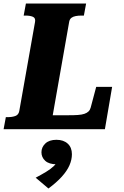

<svg xmlns="http://www.w3.org/2000/svg" viewBox="-46 -730 701 1085"><path d="M440.6 -710 428 -642H414Q396.6 -642 381.8 -639.2Q367 -636.4 357.6 -629.3Q348.2 -622.2 345.2 -608L252 -78.8H343.4Q373 -78.8 394.7 -80.3Q416.4 -81.8 431 -86.8Q445.6 -91.8 454.3 -100.3Q463 -108.8 466.4 -121.8L497.6 -239H587.6L546.8 0H-25.6L-13 -68H-2.6Q22.8 -68 40.8 -74.6Q58.8 -81.2 62.8 -102L152 -606Q156 -628 140.2 -635Q124.4 -642 98.2 -642H87.8L100.4 -710ZM227.8 335.2 155.6 274.2Q188.2 257 214.6 241Q241 225 258.6 208Q276.2 191 281 171.4Q285 167.4 289.4 170.1Q293.8 172.8 296.5 178.2Q299.2 183.6 296.4 189.6Q293.4 193.2 287.5 195.8Q281.6 198.4 274.6 198.4Q231.2 198.4 209.7 178.8Q188.2 159.2 188.2 130.6Q188.2 101.8 210.2 80.9Q232.2 60 273 60Q313 60 336.7 81.7Q360.4 103.4 360.4 141.6Q360.4 172.6 346.5 204.3Q332.6 236 303.1 268.6Q273.6 301.2 227.8 335.2Z"/></svg>

Font: Roboto Serif 20pt
Style: Italic
Weight: 400
Italic angle: -10°
Designer: Greg Gazdowicz
Foundry: Commercial Type
Version: Version 1.008